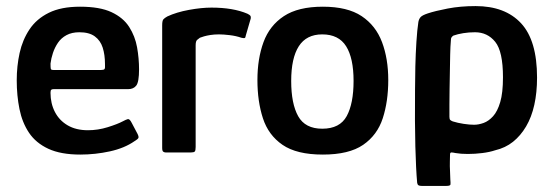

<svg xmlns="http://www.w3.org/2000/svg" viewBox="-20 -501 1818 631"><path d="M35 -237Q35 -284 44.5 -327Q54 -370 77 -404.5Q100 -439 140.5 -459Q181 -479 243 -479Q308 -479 346.5 -461Q385 -443 404.5 -412.5Q424 -382 430.5 -345.5Q437 -309 437 -273Q437 -232 428 -220Q419 -208 401 -208H156Q151 -208 148.5 -206Q146 -204 146 -196Q146 -161 160.5 -133Q175 -105 202.5 -89Q230 -73 269 -73Q302 -73 334 -83Q366 -93 383 -102Q394 -108 400 -109.5Q406 -111 413 -97L432 -61Q437 -51 434.5 -47Q432 -43 422 -37Q389 -14 341 -3.5Q293 7 244 7Q180 7 139 -12Q98 -31 75.5 -64.5Q53 -98 44 -142.5Q35 -187 35 -237ZM325 -291Q325 -321 317.5 -344.5Q310 -368 291.5 -381.5Q273 -395 241 -395Q216 -395 198.5 -385.5Q181 -376 170.5 -360.5Q160 -345 154 -327Q148 -309 146 -292Q146 -278 147 -274.5Q148 -271 156 -271H312Q321 -271 323.5 -274Q326 -277 325 -291Z M675 -476Q746 -476 793 -456Q801 -452 803 -449Q805 -446 804 -440L788 -385Q787 -377 784 -376Q781 -375 773 -377Q756 -383 735 -385.5Q714 -388 700 -388Q684 -388 671.5 -386Q659 -384 650.5 -381.5Q642 -379 637 -377Q633 -374 628 -370Q623 -366 623 -352V-18Q623 -6 620 -3Q617 0 608 0H524Q520 0 516.5 -2.5Q513 -5 513 -15V-418Q513 -433 517 -437.5Q521 -442 530 -447Q560 -461 601 -468.5Q642 -476 675 -476Z M1041 7Q955 7 908.5 -25Q862 -57 844 -112.5Q826 -168 826 -238Q826 -308 846 -362.5Q866 -417 913 -448Q960 -479 1041 -479Q1122 -479 1168.5 -448Q1215 -417 1235.5 -362.5Q1256 -308 1256 -238Q1256 -168 1238 -112.5Q1220 -57 1173.5 -25Q1127 7 1041 7ZM1039 -78Q1097 -78 1119.5 -119.5Q1142 -161 1142 -235Q1142 -310 1117.5 -349Q1093 -388 1039 -388Q987 -388 962 -349Q937 -310 937 -235Q937 -160 960 -119Q983 -78 1039 -78Z M1351 100Q1347 56 1345 -20Q1343 -96 1344 -206Q1344 -241 1345 -282.5Q1346 -324 1348.5 -363.5Q1351 -403 1355 -429Q1357 -439 1362.5 -445Q1368 -451 1386 -457Q1410 -465 1451.5 -473Q1493 -481 1543 -481Q1640 -481 1692.5 -424.5Q1745 -368 1745 -246Q1745 -197 1736 -156.5Q1727 -116 1709 -85.5Q1691 -55 1666 -35Q1641 -15 1607 -7Q1589 -1 1565 2Q1541 5 1517.5 5Q1494 5 1477 2Q1468 0 1463.5 0Q1459 0 1459 7Q1459 14 1458.5 29.5Q1458 45 1459 61.5Q1460 78 1460 89Q1461 100 1460.5 105Q1460 110 1447 110H1366Q1359 110 1355.5 108Q1352 106 1351 100ZM1457 -117Q1457 -109 1460 -106.5Q1463 -104 1468 -102Q1484 -97 1503.5 -94Q1523 -91 1538 -91Q1553 -91 1569.5 -97Q1586 -103 1600.5 -119Q1615 -135 1624 -165.5Q1633 -196 1633 -247Q1633 -332 1607.5 -363.5Q1582 -395 1541 -395Q1521 -395 1502.5 -392Q1484 -389 1470 -384Q1467 -382 1464.5 -379Q1462 -376 1462 -371Q1460 -348 1459.5 -321Q1459 -294 1458.5 -265.5Q1458 -237 1457.5 -209Q1457 -181 1457 -157Q1457 -133 1457 -117Z"/></svg>

Font: Glory SemiBold
Style: Regular
Weight: 600
Designer: Robert Leuschke
Foundry: Robert Leuschke
Version: Version 1.011